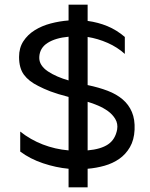

<svg xmlns="http://www.w3.org/2000/svg" viewBox="-20 -702 647 826"><path d="M62 -457Q62 -496 80.5 -524.5Q99 -553 129.5 -572Q160 -591 198 -601Q236 -611 275 -614V-682H357V-612Q402 -606 442 -589.5Q482 -573 517 -543V-470Q485 -499 443 -517.5Q401 -536 357 -543V-336Q405 -326 443 -311.5Q481 -297 507.5 -274.5Q534 -252 547.5 -220Q561 -188 559 -144Q557 -100 539 -69Q521 -38 493 -18.5Q465 1 429.5 11Q394 21 357 24V104H275V24Q221 19 165.5 0.5Q110 -18 67 -50V-136Q111 -101 164 -80.5Q217 -60 275 -55V-285Q225 -298 196.5 -309Q168 -320 145 -332Q104 -352 83 -380.5Q62 -409 62 -457ZM149 -457Q148 -438 158 -422.5Q168 -407 186 -395Q204 -383 227 -373Q250 -363 275 -356V-544Q219 -539 185 -517.5Q151 -496 149 -457ZM357 -55Q414 -60 445 -81Q476 -102 484 -145Q488 -170 476 -190Q464 -210 444.5 -224Q425 -238 401.5 -248Q378 -258 357 -264Z"/></svg>

Font: BM HANNA Air
Style: Regular
Weight: 400
Designer: Woowa Brothers : Cheoljun Lim; Soyoung Lee; Taehyun Cha; Byungsun Park; Minjin Kim; Hyesun Chae; Myungsoo Han; Bongjin K
Foundry: Sandoll Communications Inc.
Version: Version 1.000;PS 1;hotconv 16.6.51;makeotf.lib2.5.65220